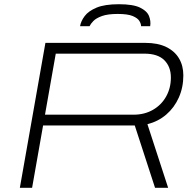

<svg xmlns="http://www.w3.org/2000/svg" viewBox="-20 -889 922 909"><path d="M74 0 195 -686H668Q727 -686 767 -666.5Q807 -647 827.5 -612.5Q848 -578 848 -532Q848 -475 826.5 -427Q805 -379 767 -346.5Q729 -314 678 -301L776 0H714L618 -295H184L132 0ZM193 -346H612Q664 -346 704 -369Q744 -392 766.5 -432Q789 -472 789 -522Q789 -573 758 -604Q727 -635 663 -635H244ZM359 -765Q363 -789 381 -813Q399 -837 437.5 -853Q476 -869 543 -869Q610 -869 643 -853Q676 -837 685.5 -813Q695 -789 691 -765H648Q648 -776 640 -789.5Q632 -803 608.5 -813Q585 -823 537 -823Q490 -823 462.5 -813Q435 -803 422 -789.5Q409 -776 404 -765Z"/></svg>

Font: Archivo Expanded Thin
Style: Italic
Weight: 250
Width: 7
Italic angle: -10°
Designer: Hector Gatti
Foundry: Omnibus-Type
Version: Version 2.001